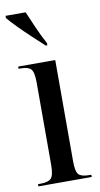

<svg xmlns="http://www.w3.org/2000/svg" viewBox="-88 -807 443 847"><g transform="rotate(-10 134.0 -383.0)"><path d="M13 0V-10H25Q59 -10 72 -23.5Q85 -37 85 -85V-453Q85 -499 72.5 -512.5Q60 -526 28 -526H17V-536H183V-83Q183 -36 195.5 -23Q208 -10 242 -10H252V0ZM153 -606Q130 -627 99.5 -655.5Q69 -684 42 -711.5Q15 -739 1 -756V-766H91Q105 -732 122.5 -692.5Q140 -653 160 -616V-606Z"/></g></svg>

Font: Noto Serif Display ExtraCondensed Medium
Style: Regular
Weight: 500
Width: 2
Designer: Monotype Design Team
Foundry: Monotype Imaging Inc.
Version: Version 2.009